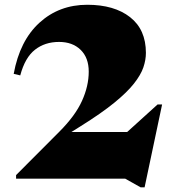

<svg xmlns="http://www.w3.org/2000/svg" viewBox="-20 -750 740 806"><path d="M660.5 -311.5 587 36.5H570.5L505.5 0H47.5V-15L228.5 -196.5Q296 -264 324.2 -326.5Q352.5 -389 352.5 -449.5Q352.5 -507.5 318.5 -540.8Q284.5 -574 228 -574Q168.5 -574 126.8 -541.2Q85 -508.5 65 -433.5L37.5 -440Q63 -579.5 145.8 -654.8Q228.5 -730 346.5 -730Q459.5 -730 526 -678Q592.5 -626 592.5 -528Q592.5 -498.5 581.8 -467Q571 -435.5 542.2 -399Q513.5 -362.5 459.5 -318.5Q405.5 -274.5 319 -220.5L280 -196H514L641.5 -311.5Z"/></svg>

Font: Newsreader Display ExtraBold
Style: Regular
Weight: 800
Designer: Hugues Gentile
Foundry: Production Type
Version: Version 1.001